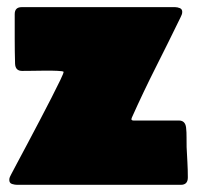

<svg xmlns="http://www.w3.org/2000/svg" viewBox="-20 -515 554 535"><path d="M5.9 -13.7Q5.9 -18.6 7.6 -22Q9.3 -25.4 11.2 -29.3Q15.1 -37.1 27.3 -59.8Q39.6 -82.5 56.2 -114Q72.8 -145.5 90.6 -179.2Q108.4 -212.9 123.5 -242.7Q138.7 -272.5 148.2 -292.2Q157.7 -312 157.2 -314.9Q155.8 -316.9 139.9 -317.6Q124 -318.4 103 -318.1Q82 -317.9 64.5 -317.6Q46.9 -317.4 41.5 -317.4Q22.9 -317.4 22 -337.4Q21 -372.1 21 -406.7Q21 -441.4 21 -475.6Q21 -495.1 40.5 -495.1H467.8Q474.1 -495.1 481 -492.4Q487.8 -489.7 487.8 -481.9Q487.8 -477.5 486.3 -473.9Q484.9 -470.2 482.9 -466.3Q449.2 -397 414.3 -327.9Q379.4 -258.8 347.7 -188Q346.2 -185.1 346.2 -181.6Q347.7 -179.2 351.6 -179.2H478.5Q496.1 -179.2 498.5 -159.7Q500 -146 499.8 -132.3Q499.5 -118.7 500 -105Q501 -84 502.2 -63Q503.4 -42 503.4 -20.5Q503.4 0 483.9 0H27.8Q21 0 13.4 -2.4Q5.9 -4.9 5.9 -13.7Z"/></svg>

Font: Belanosima
Style: Bold
Weight: 700
Designer: The DocRepair Project, Santiago Orozco
Foundry: Google
Version: Version 2.000